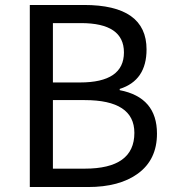

<svg xmlns="http://www.w3.org/2000/svg" viewBox="-20 -753 697 773"><path d="M100 -733H318Q570 -733 570 -554Q570 -429 462 -395V-390Q612 -361 612 -215Q612 -110 535 -54Q461 0 334 0H100ZM302 -421Q479 -421 479 -542Q479 -660 306 -660H193V-421ZM321 -74Q521 -74 521 -218Q521 -350 321 -350H193V-74Z"/></svg>

Font: Source Han Sans K Regular
Style: Regular
Weight: 400
Designer: Ryoko NISHIZUKA  (kana & ideographs); Paul D. Hunt (Latin, Greek & Cyrillic); Wenlong ZHANG  (bopomofo); Sandoll Communi
Foundry: Adobe Systems Incorporated
Version: Version 1.00 July 18, 2014, initial release